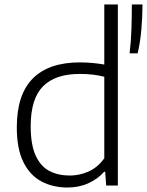

<svg xmlns="http://www.w3.org/2000/svg" viewBox="-20 -828 656 857"><path d="M280.5 9Q216.5 9 165.2 -18Q114 -45 84.5 -104.2Q55 -163.5 55 -259.5Q55 -406 126.5 -477.8Q198 -549.5 336.5 -549.5Q365.5 -549.5 393.8 -546.8Q422 -544 445.5 -540V-808H506V0H454L449.5 -61.5H445Q417 -29.5 374.8 -10.2Q332.5 9 280.5 9ZM291.5 -44.5Q334 -44.5 374.8 -62.2Q415.5 -80 445.5 -121.5V-485.5Q397 -498 336 -498Q226.5 -498 171.8 -442.5Q117 -387 117 -265Q117 -182.5 139 -134Q161 -85.5 200.2 -65Q239.5 -44.5 291.5 -44.5ZM558.5 -590Q565 -643 566.8 -701.2Q568.5 -759.5 568.5 -808H616Q616 -757 611.2 -699.2Q606.5 -641.5 594.5 -590Z"/></svg>

Font: Encode Sans SmExp Lt
Style: Regular
Weight: 300
Width: 6
Designer: Multiple Designers
Foundry: Impallari Type
Version: Version 3.002; ttfautohint (v1.8.3) -l 8 -r 50 -G 200 -x 14 